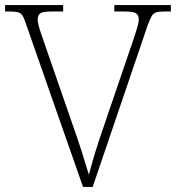

<svg xmlns="http://www.w3.org/2000/svg" viewBox="-20 -734 691 754"><path d="M82 -640Q75 -662 68.5 -672.5Q62 -683 50 -686Q38 -689 16 -689H0V-714H228V-689H184Q148 -689 138 -681.5Q128 -674 128 -657Q128 -647 132.5 -630.5Q137 -614 143 -597.5Q149 -581 152 -571L264 -248Q286 -186 301 -138.5Q316 -91 329 -48Q341 -93 354.5 -137.5Q368 -182 391 -248L501 -570Q504 -579 509.5 -595.5Q515 -612 520 -629.5Q525 -647 525 -657Q525 -674 514.5 -681.5Q504 -689 467 -689H429V-714H651V-689H628Q605 -689 593.5 -685.5Q582 -682 575.5 -670.5Q569 -659 560 -635L344 0H306Z"/></svg>

Font: Noto Serif Tamil ExtraLight
Style: Regular
Weight: 200
Designer: Indian Type Foundry, Tom Grace, and the Monotype Design Team
Foundry: Monotype Imaging Inc.
Version: Version 2.004; ttfautohint (v1.8.4.7-5d5b)